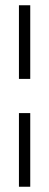

<svg xmlns="http://www.w3.org/2000/svg" viewBox="-20 -640 186 730"><path d="M52 70H95V-210H52ZM52 -340H95V-620H52Z"/></svg>

Font: Charger Sport
Style: HL
Weight: 100
Designer: Jasper
Foundry: Cannot Into Space Fonts
Version: Version 1.1